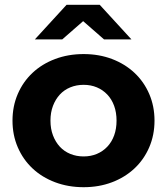

<svg xmlns="http://www.w3.org/2000/svg" viewBox="-20 -771 695 799"><path d="M32 -269Q32 -329 54 -380Q76 -431 115.5 -468Q155 -505 209.5 -525.5Q264 -546 328 -546Q392 -546 446 -525.5Q500 -505 539.5 -468Q579 -431 601 -380Q623 -329 623 -269Q623 -209 601 -158Q579 -107 539.5 -70Q500 -33 446 -12.5Q392 8 328 8Q264 8 209.5 -12.5Q155 -33 115.5 -70Q76 -107 54 -158Q32 -209 32 -269ZM465 -269Q465 -303 455 -330.5Q445 -358 426.5 -377.5Q408 -397 383 -407.5Q358 -418 328 -418Q298 -418 272.5 -407.5Q247 -397 229 -377.5Q211 -358 200.5 -330.5Q190 -303 190 -269Q190 -235 200.5 -207.5Q211 -180 229 -160.5Q247 -141 272.5 -130.5Q298 -120 328 -120Q358 -120 383 -130.5Q408 -141 426.5 -160.5Q445 -180 455 -207.5Q465 -235 465 -269ZM413 -607 326 -683 239 -607H125L257 -751H395L527 -607Z"/></svg>

Font: CMG Sans
Style: Bold
Weight: 700
Designer: Julieta Ulanovsky
Foundry: Julieta Ulanovsky
Version: Version 7.200